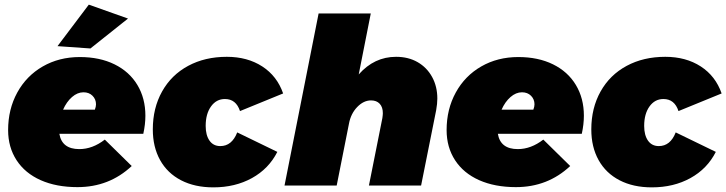

<svg xmlns="http://www.w3.org/2000/svg" viewBox="-20 -800 3132 828"><path d="M607 -301Q607 -264 598 -223H236Q247 -157 322 -157Q379 -157 432 -198L548 -84Q451 7 314 7Q223 7 155.5 -23Q88 -53 51.5 -109Q15 -165 15 -239Q15 -329 54.5 -401Q94 -473 164.5 -513.5Q235 -554 324 -554Q410 -554 474 -522.5Q538 -491 572.5 -433.5Q607 -376 607 -301ZM394 -350Q394 -372 379 -387Q364 -402 340 -402Q314 -402 290.5 -381.5Q267 -361 252 -327H389Q394 -340 394 -350ZM363 -780 532 -720 370 -591 228 -601Z M639 -242Q639 -334 679 -405.5Q719 -477 791.5 -516Q864 -555 958 -555Q1047 -555 1111 -513.5Q1175 -472 1201 -397L1015 -321Q998 -373 950 -373Q913 -373 890 -341Q867 -309 867 -257Q867 -217 883.5 -193.5Q900 -170 930 -170Q980 -170 1003 -229L1176 -145Q1139 -72 1066.5 -32Q994 8 900 8Q820 8 761 -22.5Q702 -53 670.5 -109.5Q639 -166 639 -242Z M1866 -375Q1866 -353 1861 -325L1796 0H1571L1629 -291Q1631 -305 1631 -312Q1631 -338 1617.5 -352.5Q1604 -367 1580 -367Q1548 -367 1520.5 -338.5Q1493 -310 1485 -267L1432 0H1207L1354 -742H1579L1527 -479Q1594 -555 1688 -555Q1741 -555 1781 -532Q1821 -509 1843.5 -468Q1866 -427 1866 -375Z M2498 -301Q2498 -264 2489 -223H2127Q2138 -157 2213 -157Q2270 -157 2323 -198L2439 -84Q2342 7 2205 7Q2114 7 2046.5 -23Q1979 -53 1942.5 -109Q1906 -165 1906 -239Q1906 -329 1945.5 -401Q1985 -473 2055.5 -513.5Q2126 -554 2215 -554Q2301 -554 2365 -522.5Q2429 -491 2463.5 -433.5Q2498 -376 2498 -301ZM2285 -350Q2285 -372 2270 -387Q2255 -402 2231 -402Q2205 -402 2181.5 -381.5Q2158 -361 2143 -327H2280Q2285 -340 2285 -350Z M2530 -242Q2530 -334 2570 -405.5Q2610 -477 2682.5 -516Q2755 -555 2849 -555Q2938 -555 3002 -513.5Q3066 -472 3092 -397L2906 -321Q2889 -373 2841 -373Q2804 -373 2781 -341Q2758 -309 2758 -257Q2758 -217 2774.5 -193.5Q2791 -170 2821 -170Q2871 -170 2894 -229L3067 -145Q3030 -72 2957.5 -32Q2885 8 2791 8Q2711 8 2652 -22.5Q2593 -53 2561.5 -109.5Q2530 -166 2530 -242Z"/></svg>

Font: Gontserrat Black
Style: Italic
Weight: 900
Italic angle: -11.3°
Designer: Julieta Ulanovsky
Foundry: Julieta Ulanovsky
Version: Version 6.001